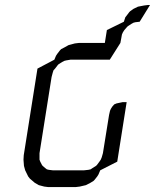

<svg xmlns="http://www.w3.org/2000/svg" viewBox="-20 -758 628 778"><path d="M75.2 -110.8 76.2 -128.9 131.8 -480 200.2 -516.1 207 -532.2 212.9 -541 223.1 -554.2 228 -559.1 241.2 -565.9 257.8 -575.2 283.2 -582 299.8 -584H404.8L413.1 -636.2L481.9 -669.9L487.8 -688L493.2 -694.8L503.9 -709L507.8 -712.9L521 -722.2L539.1 -731L564 -735.8L580.1 -737.8H587.9L545.9 -669.9L528.8 -668L521 -666L512.2 -661.1L498 -651.9L494.1 -647.9L483.9 -636.2L478 -627L474.1 -618.2L471.2 -602.1L467.8 -584L424.8 -516.1H265.1L248 -513.2L240.2 -511.2L231.9 -506.8L217.8 -498L213.9 -494.1L203.1 -480L196.8 -473.1L193.8 -463.9L189 -445.8L140.1 -137.2V-120.1V-110.8L143.1 -103L149.9 -89.8L152.8 -85.9L163.1 -77.1L169.9 -71.8L178.2 -69.8L193.8 -67.9H320.8L337.9 -69.8L347.2 -71.8L355 -77.1L369.1 -85.9L373 -89.8L382.8 -103L388.2 -110.8L392.1 -120.1L397 -137.2L421.9 -292L425.8 -309.1L429.2 -316.9L435.1 -326.2L442.9 -335L452.1 -338.9L460.9 -340.8L477.1 -344.2H493.2L455.1 -103L386.2 -67.9L378.9 -50.8L374 -43L362.8 -28.8L358.9 -24.9L346.2 -17.1L328.1 -7.8L303.2 -2L287.1 0H174.8L159.2 -2L137.2 -7.8L121.1 -17.1L101.1 -34.2L94.2 -43L82 -67.9L77.1 -85.9Z"/></svg>

Font: Petahja
Style: Italic
Weight: 400
Designer: T. Christopher White
Version: Version 1.1